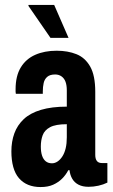

<svg xmlns="http://www.w3.org/2000/svg" viewBox="-20 -744 455 776"><path d="M144 12Q116 12 94 3Q72 -6 56.5 -24Q41 -42 33.5 -69.5Q26 -97 26 -132Q26 -172 38 -205Q50 -238 76 -262.5Q102 -287 145.5 -300Q189 -313 250 -313V-379Q250 -399 245 -413Q240 -427 229 -435Q218 -443 203 -443Q182 -443 171 -433.5Q160 -424 156.5 -408.5Q153 -393 153 -374V-365H44Q43 -369 43 -373.5Q43 -378 43 -383Q43 -437 64 -471.5Q85 -506 122.5 -522.5Q160 -539 209 -539Q254 -539 289 -525Q324 -511 344.5 -475Q365 -439 365 -373V-118Q365 -102 371.5 -93.5Q378 -85 392 -85H414V-6Q398 2 378 6.5Q358 11 338 11Q314 11 297.5 2.5Q281 -6 272 -21.5Q263 -37 261 -56H256Q246 -37 231 -22Q216 -7 195 2.5Q174 12 144 12ZM190 -84Q202 -84 213 -91.5Q224 -99 232.5 -112.5Q241 -126 245.5 -145Q250 -164 250 -189V-242Q205 -242 182.5 -230Q160 -218 152.5 -197.5Q145 -177 145 -152Q145 -130 150 -115Q155 -100 165 -92Q175 -84 190 -84ZM257 -591H184L95 -720V-724H199Z"/></svg>

Font: Archivo ExtraCondensed
Style: Bold
Weight: 700
Width: 2
Designer: Hector Gatti
Foundry: Omnibus-Type
Version: Version 2.001